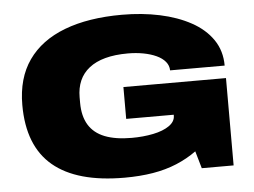

<svg xmlns="http://www.w3.org/2000/svg" viewBox="-51 -764 1114 841"><g transform="rotate(-5 506.0 -344.0)"><path d="M464 12Q255 12 150 -76Q45 -164 45 -344Q45 -462 100.5 -541Q156 -620 261 -660Q366 -700 514 -700Q602 -700 679.5 -683.5Q757 -667 816.5 -634.5Q876 -602 909.5 -553Q943 -504 943 -439H703Q703 -460 689 -477Q675 -494 650 -505.5Q625 -517 593 -523Q561 -529 525 -529Q468 -529 425.5 -517.5Q383 -506 354.5 -483.5Q326 -461 312 -429Q298 -397 298 -356V-332Q298 -273 321.5 -234.5Q345 -196 392 -177.5Q439 -159 510 -159Q561 -159 605 -168Q649 -177 675.5 -195.5Q702 -214 702 -240V-244H493V-384H944V0H804L782 -76Q742 -47 694 -27Q646 -7 589 2.5Q532 12 464 12Z"/></g></svg>

Font: Archivo Expanded Black
Style: Regular
Weight: 900
Width: 7
Designer: Hector Gatti
Foundry: Omnibus-Type
Version: Version 2.001